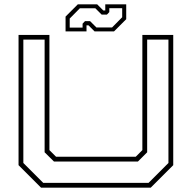

<svg xmlns="http://www.w3.org/2000/svg" viewBox="-20 -860 879 880"><path d="M168 0 65 -103V-700H206.5V-172L237 -141.5H602L632.5 -172V-700H774V-103L671 0ZM178 -22H661L752 -113V-678.5H654.5V-162L612 -119.5H227.5L184.5 -162V-678.5H87V-113ZM280.5 -716V-784L336.5 -840H425.5L453.5 -812H462.5V-840H558.5V-772L502.5 -716H413.5L385.5 -744H376.5V-716ZM299.5 -733.5H358.5V-751.5L369.5 -763H393L422 -734H493.5L540 -781V-822.5H481V-804.5L470 -793H446L417 -822H346L299.5 -775Z"/></svg>

Font: Tourney Expanded ExtraLight
Style: Regular
Weight: 200
Width: 7
Designer: Tyler Finck
Foundry: Etcetera Type Co
Version: Version 1.010; ttfautohint (v1.8.3)